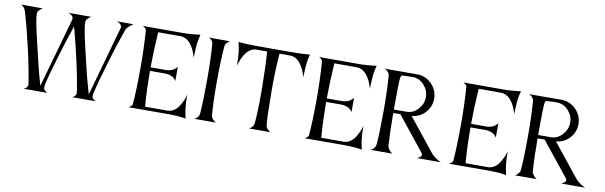

<svg xmlns="http://www.w3.org/2000/svg" viewBox="-51 -1310 5771 1831"><g transform="rotate(10 2835.0 -395.0)"><path d="M966.8 -788.1H1128.9Q1122.6 -784.7 1113 -778.3Q1103.5 -772 1085 -755.4Q1066.4 -738.8 1061 -725.1Q1003.4 -564.9 953.1 -391.1Q882.8 -152.8 870.6 -95.7Q862.8 -60.1 862.8 -43Q862.8 -31.7 872.3 -21.5Q881.8 -11.2 891.6 -6.8L900.9 -2H668.9Q670.4 -2.4 673.1 -3.2Q675.8 -3.9 682.9 -7.6Q689.9 -11.2 695.1 -15.9Q700.2 -20.5 704.6 -28.8Q709 -37.1 709 -46.9V-54.2Q688.5 -192.9 642.1 -394Q604.5 -558.6 573.2 -668.9Q517.6 -506.8 483.9 -391.1Q457.5 -301.3 446.3 -263.2Q435.1 -225.1 419.9 -170.2Q404.8 -115.2 399.4 -87.2Q394 -59.1 394 -43Q394 -31.7 403.8 -21.2Q413.6 -10.7 423.3 -5.9L433.1 -1H201.2Q202.6 -1.5 205.3 -2.4Q208 -3.4 215.1 -7.1Q222.2 -10.7 227.3 -15.4Q232.4 -20 236.8 -28.6Q241.2 -37.1 241.2 -46.9Q241.2 -47.9 240.7 -50.3Q240.2 -52.7 240.2 -54.2Q218.8 -198.7 173.8 -394Q133.8 -570.3 85.9 -731.9Q80.6 -749.5 69.1 -763.4Q57.6 -777.3 48.8 -782.2L40 -787.1H251Q249 -786.1 245.6 -784.2Q242.2 -782.2 233.9 -776.4Q225.6 -770.5 219.2 -764.4Q212.9 -758.3 207.5 -749.5Q202.1 -740.7 202.1 -731.9Q202.1 -712.4 204.8 -688.7Q207.5 -665 215.8 -625Q224.1 -585 229 -562.7Q233.9 -540.5 248.3 -478.5Q262.7 -416.5 268.1 -394Q315.4 -188 355 -56.2L544.9 -730Q545.9 -732.9 545.9 -740.2Q545.9 -754.9 533.9 -766.8Q522 -778.8 509.8 -783.2L498 -788.1H508.8H720.2Q718.3 -787.1 714.8 -785.4Q711.4 -783.7 702.9 -777.8Q694.3 -772 688 -765.6Q681.6 -759.3 676.3 -750Q670.9 -740.7 670.9 -731.9Q670.9 -717.8 672.4 -701.2Q673.8 -684.6 677.7 -661.1Q681.6 -637.7 685.1 -620.1Q688.5 -602.5 695.8 -569.1Q703.1 -535.6 707.3 -517.3Q711.4 -499 721.4 -456.3Q731.4 -413.6 735.8 -394Q778.3 -208.5 824.2 -56.2L1013.2 -730Q1015.1 -735.8 1015.1 -740.2Q1015.1 -754.9 1003.2 -766.8Q991.2 -778.8 979 -783.2Z M1749 -216.8Q1750 -128.9 1755.9 -79.1Q1758.3 -61 1762.9 -38.3Q1767.6 -15.6 1770.5 -2L1773.9 11.2Q1700.2 -2 1597.2 -2L1218.8 -1Q1251 -20 1253.9 -33.2Q1266.1 -185.5 1266.1 -397Q1266.1 -578.6 1253.9 -753.9Q1252.4 -761.7 1243.7 -770.3Q1234.9 -778.8 1226.6 -783.2L1218.8 -788.1H1597.2Q1643.1 -788.1 1687.3 -791.3Q1731.4 -794.4 1752.9 -797.9L1773.9 -800.8Q1761.7 -751 1755.9 -710.9Q1753.4 -689 1751.7 -654.1Q1750 -619.1 1749.5 -595.7L1749 -571.8Q1748 -575.7 1746.3 -582.3Q1744.6 -588.9 1738 -607.7Q1731.4 -626.5 1723.6 -643.8Q1715.8 -661.1 1702.1 -682.1Q1688.5 -703.1 1673.1 -718.3Q1657.7 -733.4 1635.7 -743.7Q1613.8 -753.9 1589.8 -753.9H1373Q1360.8 -578.6 1359.9 -412.1H1507.8Q1531.7 -412.6 1551.5 -418.5Q1571.3 -424.3 1582.5 -432.1Q1593.8 -439.9 1601.6 -447.5Q1609.4 -455.1 1612.3 -460.4L1614.7 -465.8V-323.2Q1613.8 -325.2 1611.8 -328.9Q1609.9 -332.5 1601.8 -341.6Q1593.8 -350.6 1583.3 -357.7Q1572.8 -364.7 1553.5 -370.8Q1534.2 -377 1511.7 -377.9H1359.9Q1360.8 -182.1 1373 -33.2H1590.8Q1623.5 -33.7 1651.9 -52.5Q1680.2 -71.3 1697.3 -98.4Q1714.4 -125.5 1726.8 -152.3Q1739.3 -179.2 1744.1 -198.2Z M1901.4 -58.1Q1911.6 -184.1 1911.6 -395Q1911.6 -588.9 1900.4 -733.9Q1898.9 -752.4 1887.5 -766.1Q1876 -779.8 1865.2 -784.2L1854.5 -788.1H2063.5L2060.5 -786.6Q2058.1 -785.2 2054.4 -782.7Q2050.8 -780.3 2045.9 -776.9Q2041 -773.4 2036.4 -768.8Q2031.7 -764.2 2027.8 -758.8Q2023.9 -753.4 2021 -746.6Q2018.1 -739.7 2017.6 -732.9Q2005.4 -573.2 2005.4 -395Q2005.4 -173.3 2016.6 -58.1Q2018.1 -43.5 2030 -29.1Q2042 -14.6 2053.2 -7.8L2064.5 -1H1853.5Q1855.5 -1.5 1858.4 -2.7Q1861.3 -3.9 1869.4 -8.8Q1877.4 -13.7 1883.5 -19.8Q1889.6 -25.9 1895 -36.1Q1900.4 -46.4 1901.4 -58.1Z M2659.2 -788.1Q2705.1 -788.1 2749 -790Q2793 -792 2814 -793.9L2835 -795.9Q2822.8 -747.1 2817.9 -707Q2814.9 -685.1 2813.2 -650.1Q2811.5 -615.2 2811 -591.8V-567.9Q2810.1 -571.8 2808.3 -578.4Q2806.6 -585 2800 -604.5Q2793.5 -624 2785.4 -641.6Q2777.3 -659.2 2763.7 -680.4Q2750 -701.7 2734.6 -717.3Q2719.2 -732.9 2697.5 -743.4Q2675.8 -753.9 2651.9 -753.9H2603H2547.9Q2535.2 -588.9 2535.2 -431.2V-393.1Q2536.6 -119.1 2545.9 -57.1Q2547.9 -42.5 2559.6 -28.3Q2571.3 -14.2 2582 -7.8L2592.8 -1H2382.8Q2384.8 -1.5 2387.5 -2.7Q2390.1 -3.9 2397.7 -8.8Q2405.3 -13.7 2411.4 -19.5Q2417.5 -25.4 2423.1 -35.4Q2428.7 -45.4 2430.2 -57.1Q2440.9 -158.2 2440.9 -338.9V-393.1Q2438.5 -607.9 2428.2 -753.9H2376H2318.8Q2295.9 -752.4 2275.4 -741.5Q2254.9 -730.5 2240 -713.9Q2225.1 -697.3 2212.6 -677.7Q2200.2 -658.2 2192.1 -638.9Q2184.1 -619.6 2178.5 -603.8Q2172.9 -587.9 2170.4 -578.1L2168 -567.9Q2168 -657.2 2161.1 -707Q2159.2 -724.6 2154.8 -746.8Q2150.4 -769 2147 -782.2L2144 -795.9Q2216.8 -788.1 2319.8 -788.1Z M3455.1 -216.8Q3456.1 -128.9 3461.9 -79.1Q3464.4 -61 3469 -38.3Q3473.6 -15.6 3476.6 -2L3480 11.2Q3406.2 -2 3303.2 -2L2924.8 -1Q2957 -20 2960 -33.2Q2972.2 -185.5 2972.2 -397Q2972.2 -578.6 2960 -753.9Q2958.5 -761.7 2949.7 -770.3Q2940.9 -778.8 2932.6 -783.2L2924.8 -788.1H3303.2Q3349.1 -788.1 3393.3 -791.3Q3437.5 -794.4 3459 -797.9L3480 -800.8Q3467.8 -751 3461.9 -710.9Q3459.5 -689 3457.8 -654.1Q3456.1 -619.1 3455.6 -595.7L3455.1 -571.8Q3454.1 -575.7 3452.4 -582.3Q3450.7 -588.9 3444.1 -607.7Q3437.5 -626.5 3429.7 -643.8Q3421.9 -661.1 3408.2 -682.1Q3394.5 -703.1 3379.2 -718.3Q3363.8 -733.4 3341.8 -743.7Q3319.8 -753.9 3295.9 -753.9H3079.1Q3066.9 -578.6 3065.9 -412.1H3213.9Q3237.8 -412.6 3257.6 -418.5Q3277.3 -424.3 3288.6 -432.1Q3299.8 -439.9 3307.6 -447.5Q3315.4 -455.1 3318.4 -460.4L3320.8 -465.8V-323.2Q3319.8 -325.2 3317.9 -328.9Q3315.9 -332.5 3307.9 -341.6Q3299.8 -350.6 3289.3 -357.7Q3278.8 -364.7 3259.5 -370.8Q3240.2 -377 3217.8 -377.9H3065.9Q3066.9 -182.1 3079.1 -33.2H3296.9Q3329.6 -33.7 3357.9 -52.5Q3386.2 -71.3 3403.3 -98.4Q3420.4 -125.5 3432.9 -152.3Q3445.3 -179.2 3450.2 -198.2Z M3842.8 -754.9H3817.4Q3784.2 -754.9 3730.5 -751Q3722.2 -737.3 3720.7 -726.1Q3714.4 -673.3 3714.4 -477.1V-418Q3730 -418 3772.2 -418.5Q3814.5 -418.9 3838.4 -418.9Q3900.9 -418.9 3947.8 -470.5Q3994.6 -522 3994.6 -586.9Q3994.6 -651.4 3950.2 -701.7Q3905.8 -752 3842.8 -754.9ZM4009.8 -1Q4011.7 -1.5 4014.6 -2.7Q4017.6 -3.9 4025.1 -7.6Q4032.7 -11.2 4038.6 -15.4Q4044.4 -19.5 4049.1 -25.9Q4053.7 -32.2 4053.7 -39.1Q4053.7 -43.9 4046.4 -55.2Q4045.4 -56.2 4045.4 -58.1L3782.7 -386.2L3714.4 -384.8Q3714.4 -212.9 3723.6 -67.9Q3725.1 -52.7 3737.3 -36.1Q3749.5 -19.5 3760.7 -10.7L3772.5 -2L3562.5 -1Q3564.5 -2 3567.4 -3.4Q3570.3 -4.9 3578.1 -10.5Q3585.9 -16.1 3592 -22.7Q3598.1 -29.3 3603.8 -39.8Q3609.4 -50.3 3610.4 -62Q3620.6 -189.9 3620.6 -395Q3620.6 -584 3609.4 -731Q3607.4 -748.5 3595 -762.5Q3582.5 -776.4 3571.3 -781.7L3559.6 -787.1H3678.7L3873.5 -788.1Q3956.1 -788.1 4015.4 -728.8Q4074.7 -669.4 4074.7 -586.9Q4074.7 -508.3 4022 -451.2Q3969.2 -394 3891.6 -388.2L4150.4 -64.9Q4169.4 -44.4 4192.6 -28.6Q4215.8 -12.7 4229.5 -6.8L4242.7 -1Z M4852.5 -216.8Q4853.5 -128.9 4859.4 -79.1Q4861.8 -61 4866.5 -38.3Q4871.1 -15.6 4874 -2L4877.4 11.2Q4803.7 -2 4700.7 -2L4322.3 -1Q4354.5 -20 4357.4 -33.2Q4369.6 -185.5 4369.6 -397Q4369.6 -578.6 4357.4 -753.9Q4356 -761.7 4347.2 -770.3Q4338.4 -778.8 4330.1 -783.2L4322.3 -788.1H4700.7Q4746.6 -788.1 4790.8 -791.3Q4835 -794.4 4856.4 -797.9L4877.4 -800.8Q4865.2 -751 4859.4 -710.9Q4856.9 -689 4855.2 -654.1Q4853.5 -619.1 4853 -595.7L4852.5 -571.8Q4851.6 -575.7 4849.9 -582.3Q4848.1 -588.9 4841.6 -607.7Q4835 -626.5 4827.1 -643.8Q4819.3 -661.1 4805.7 -682.1Q4792 -703.1 4776.6 -718.3Q4761.2 -733.4 4739.3 -743.7Q4717.3 -753.9 4693.4 -753.9H4476.6Q4464.4 -578.6 4463.4 -412.1H4611.3Q4635.3 -412.6 4655 -418.5Q4674.8 -424.3 4686 -432.1Q4697.3 -439.9 4705.1 -447.5Q4712.9 -455.1 4715.8 -460.4L4718.3 -465.8V-323.2Q4717.3 -325.2 4715.3 -328.9Q4713.4 -332.5 4705.3 -341.6Q4697.3 -350.6 4686.8 -357.7Q4676.3 -364.7 4657 -370.8Q4637.7 -377 4615.2 -377.9H4463.4Q4464.4 -182.1 4476.6 -33.2H4694.3Q4727.1 -33.7 4755.4 -52.5Q4783.7 -71.3 4800.8 -98.4Q4817.9 -125.5 4830.3 -152.3Q4842.8 -179.2 4847.7 -198.2Z M5240.2 -754.9H5214.8Q5181.6 -754.9 5127.9 -751Q5119.6 -737.3 5118.2 -726.1Q5111.8 -673.3 5111.8 -477.1V-418Q5127.4 -418 5169.7 -418.5Q5211.9 -418.9 5235.8 -418.9Q5298.3 -418.9 5345.2 -470.5Q5392.1 -522 5392.1 -586.9Q5392.1 -651.4 5347.7 -701.7Q5303.2 -752 5240.2 -754.9ZM5407.2 -1Q5409.2 -1.5 5412.1 -2.7Q5415 -3.9 5422.6 -7.6Q5430.2 -11.2 5436 -15.4Q5441.9 -19.5 5446.5 -25.9Q5451.2 -32.2 5451.2 -39.1Q5451.2 -43.9 5443.8 -55.2Q5442.9 -56.2 5442.9 -58.1L5180.2 -386.2L5111.8 -384.8Q5111.8 -212.9 5121.1 -67.9Q5122.6 -52.7 5134.8 -36.1Q5147 -19.5 5158.2 -10.7L5169.9 -2L4960 -1Q4961.9 -2 4964.8 -3.4Q4967.8 -4.9 4975.6 -10.5Q4983.4 -16.1 4989.5 -22.7Q4995.6 -29.3 5001.2 -39.8Q5006.8 -50.3 5007.8 -62Q5018.1 -189.9 5018.1 -395Q5018.1 -584 5006.8 -731Q5004.9 -748.5 4992.4 -762.5Q4980 -776.4 4968.8 -781.7L4957 -787.1H5076.2L5271 -788.1Q5353.5 -788.1 5412.8 -728.8Q5472.2 -669.4 5472.2 -586.9Q5472.2 -508.3 5419.4 -451.2Q5366.7 -394 5289.1 -388.2L5547.9 -64.9Q5566.9 -44.4 5590.1 -28.6Q5613.3 -12.7 5627 -6.8L5640.1 -1Z"/></g></svg>

Font: Anticva
Style: Regular
Weight: 400
Version: Version 1.000